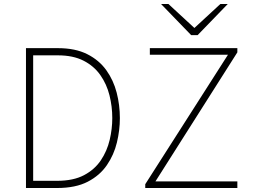

<svg xmlns="http://www.w3.org/2000/svg" viewBox="-20 -941 1275 961"><path d="M110 0V-700H270Q357 -700 416.5 -670Q476 -640 512 -589.8Q548 -539.5 564 -477.2Q580 -415 580 -350Q580 -289.5 565.2 -228Q550.5 -166.5 515.2 -114.8Q480 -63 419.2 -31.5Q358.5 0 266 0ZM146 -36H266Q347 -36 400.5 -64.2Q454 -92.5 485 -139Q516 -185.5 529 -240.8Q542 -296 542 -350Q542 -408 528 -464Q514 -520 482.2 -565.2Q450.5 -610.5 398.2 -637.2Q346 -664 270 -664H146ZM707 0V-19L1121 -667H730V-700H1168V-679L758 -33H1168V0ZM937 -765 786 -921H823L953 -801L1083 -921H1120L969 -765Z"/></svg>

Font: Overpass Thin
Style: Regular
Weight: 250
Designer: Delve Withrington, Dave Bailey, Thomas Jockin
Foundry: Delve Fonts LLC
Version: Version 4.000